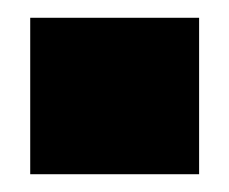

<svg xmlns="http://www.w3.org/2000/svg" viewBox="-20 -401 258 216"><path d="M14 -381V-205H204V-381Z"/></svg>

Font: Meta Space
Style: Bold
Weight: 700
Designer: Meta Pool / Florian Karsten
Foundry: Meta Pool / Florian Karsten
Version: Version 2.000;Glyphs 3.1.1 (3137)